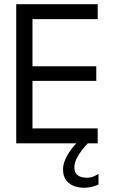

<svg xmlns="http://www.w3.org/2000/svg" viewBox="-20 -680 564 911"><path d="M57 -660H443.6V-589.1H134.1V-365.6H436.8V-296.3H134.1V-70.9H443.6V0H57ZM447.3 144.8V195.7Q431.9 202.9 413.8 206.9Q395.6 210.9 377.3 210.9Q356.3 210.9 333.5 203.4Q310.7 195.8 294.9 176.7Q279.1 157.6 279.1 123.1Q279.1 97.9 292.4 70.6Q305.7 43.2 325.5 18.8Q345.4 -5.7 364.5 -22.6L399.3 -2.3Q385.6 11.2 370.1 30.5Q354.6 49.7 343.8 71.4Q333 93.1 333 113.6Q333 141.1 349.6 152.2Q366.2 163.3 391.5 163.3Q410 163.3 424.2 157.2Q438.5 151.2 447.3 144.8Z"/></svg>

Font: League Spartan Extralight
Style: Regular
Weight: 200
Foundry: The League of Moveable Type
Version: Version 2.300; ttfautohint (v1.8.3)